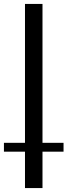

<svg xmlns="http://www.w3.org/2000/svg" viewBox="-22 -762 343 976"><path d="M105 194V-742H194V194ZM-2 9V-36H301V9Z"/></svg>

Font: Montserrat Underline Thin Medium
Style: Regular
Weight: 500
Version: Version 9.000